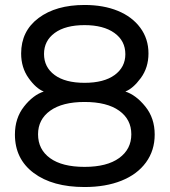

<svg xmlns="http://www.w3.org/2000/svg" viewBox="-20 -736 682 772"><path d="M602 -195Q602 -131 567 -83Q532 -35 468.5 -9.5Q405 16 320 16Q191 16 115.5 -40.5Q40 -97 40 -195Q40 -261 76.5 -307.5Q113 -354 156 -368Q125 -380 95 -422Q65 -464 65 -521Q65 -611 135 -663.5Q205 -716 320 -716Q396 -716 453.5 -692.5Q511 -669 544 -624.5Q577 -580 577 -521Q577 -464 546 -422Q515 -380 484 -368Q527 -354 564.5 -307.5Q602 -261 602 -195ZM320 -403Q398 -403 441 -434.5Q484 -466 484 -518Q484 -572 440 -603.5Q396 -635 320 -635Q243 -635 200 -603.5Q157 -572 157 -519Q157 -466 199.5 -434.5Q242 -403 320 -403ZM508 -196Q508 -256 459 -291Q410 -326 320 -326Q231 -326 182 -291Q133 -256 133 -196Q133 -135 181.5 -100Q230 -65 320 -65Q410 -65 459 -100.5Q508 -136 508 -196Z"/></svg>

Font: AtCorfu Sans
Style: AtCorfu Sans Regular
Weight: 400
Designer: Kostas Teopoulos
Foundry: Kostas Teopoulos
Version: Version 1.00 July 8, 2025, initial release